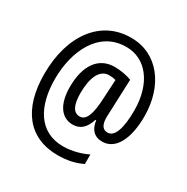

<svg xmlns="http://www.w3.org/2000/svg" viewBox="-180 -873 1084 1113"><g transform="rotate(30 362.5 -316.5)"><path d="M677 -361C677 -565 563 -718 385 -718C182 -720 51 -545 51 -285C51 -49 160 85 353 85C418 85 469 73 516 50V-14C473 8 413 25 354 25C194 25 119 -108 119 -291C119 -473 200 -658 385 -658C518 -659 609 -541 609 -362C609 -239 584 -173 538 -173C509 -173 489 -192 489 -248C489 -258 490 -276 491 -297L499 -504C468 -516 425 -524 385 -524C278 -524 217 -438 217 -294C217 -180 262 -112 340 -112C391 -112 423 -144 441 -202H446C453 -147 482 -112 537 -112C627 -112 677 -212 677 -361ZM288 -292C288 -398 319 -466 381 -466C399 -466 414 -464 426 -460L419 -332C414 -225 394 -173 351 -173C311 -173 288 -211 288 -292Z"/></g></svg>

Font: Noto Sans Devanagari UI Condensed
Style: Regular
Weight: 400
Width: 3
Designer: Jelle Bosma - Monotype Design Team
Foundry: Monotype Imaging Inc.
Version: Version 2.004